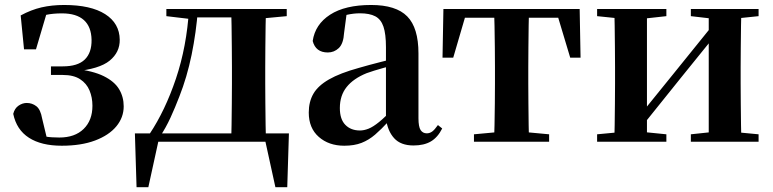

<svg xmlns="http://www.w3.org/2000/svg" viewBox="-20 -572 3120 775"><path d="M229.1 16.2Q146.7 16.2 96.8 -16Q46.8 -48.1 33.4 -112.4Q39.1 -134.9 55 -145.6Q70.9 -156.4 87.8 -156.4Q109.8 -156.4 126.8 -143.2Q143.7 -130.1 150.1 -93.6L171.7 -3.9L115 -34.8Q143.1 -24.4 165.1 -20.6Q187 -16.9 219.4 -16.9Q282.2 -16.9 317.6 -51.5Q353.1 -86.1 353.1 -145.1Q353.1 -178.6 341.3 -207Q329.5 -235.3 303.2 -252.4Q277 -269.4 233.9 -269.4H185.7V-304.1H233.1Q293.9 -304.1 322.2 -331.7Q350.4 -359.2 349.6 -411.2Q348.6 -464.1 318.6 -491Q288.6 -518 230.1 -518Q193.9 -518 166 -512Q138.1 -505.9 109.5 -491L169.3 -522L125.2 -372.8H77L63.5 -509.7Q105.4 -532.4 147.3 -542.2Q189.3 -551.9 238.9 -551.9Q346.5 -551.9 404.5 -514.9Q462.6 -477.8 463.3 -411.7Q464 -361.1 422.6 -327.2Q381.2 -293.2 280 -283.6L281.3 -294.5Q355.3 -286.1 398.6 -264.7Q441.9 -243.3 460.6 -212.2Q479.3 -181.1 479.3 -142.8Q479.3 -98 449.6 -62Q419.9 -26.1 363.8 -4.9Q307.7 16.2 229.1 16.2Z M1070.1 0H602.3L622.5 -16.4L578.8 183.5H531.2L524.5 -33.6H1146.2L1139.5 183.5H1091.6L1047.5 -17.9ZM912.4 0Q914.2 -25.5 914.7 -67.4Q915.2 -109.4 915.7 -154.7Q916.2 -200 916.2 -234.8V-301.2Q916.2 -335.7 915.7 -381Q915.2 -426.4 914.7 -468.7Q914.2 -511 912.4 -535.7H1053.6Q1052.6 -511 1052.1 -468.7Q1051.6 -426.4 1051.1 -381Q1050.6 -335.7 1050.6 -301.2V-234.8Q1050.6 -200 1051.1 -154.7Q1051.6 -109.4 1052.1 -67.4Q1052.6 -25.5 1053.6 0ZM651.5 -506.8V-535.7H753.5V-495.5H746.4ZM987 -495.5V-535.7H1137.4V-506.8L1017 -495.5ZM583.9 -31.5Q646.7 -125.6 690.2 -254.7Q733.7 -383.7 743.1 -535.7H779.1Q771.9 -440.9 753.4 -350.8Q734.9 -260.8 703.9 -182.2Q687 -138.1 668.2 -97.1Q649.3 -56.1 626.3 -21.6V-8.9ZM753.5 -501.8V-535.7H988.3V-501.8Z M1369.6 16.2Q1307.2 16.2 1266.8 -19.4Q1226.3 -54.9 1226.3 -117.6Q1226.3 -161.2 1245 -193.6Q1263.7 -226.1 1308.1 -251.5Q1352.6 -277 1428.4 -297.9Q1467.8 -309.4 1517.4 -322Q1567 -334.6 1607 -344.4V-318.9Q1567 -308.9 1527 -297.6Q1486.9 -286.4 1460.1 -276.7Q1406.3 -254.9 1379.1 -220.6Q1351.8 -186.4 1351.8 -135.9Q1351.8 -90.4 1374.1 -67.9Q1396.3 -45.3 1433 -45.3Q1449.3 -45.3 1467.7 -52.6Q1486.1 -59.9 1510.4 -79.7Q1534.8 -99.4 1568.3 -135.5L1583.8 -82.4H1548.7Q1519.6 -50.6 1494.2 -28.7Q1468.7 -6.8 1439.4 4.7Q1410 16.2 1369.6 16.2ZM1649.1 15.2Q1597.6 15.2 1570.9 -14.2Q1544.2 -43.6 1537.9 -94V-96.5V-381.4Q1537.9 -434.7 1527.8 -464.5Q1517.7 -494.3 1494.6 -506.3Q1471.5 -518.3 1433 -518.3Q1407.4 -518.3 1380.3 -512.2Q1353.2 -506.1 1316.8 -491.2L1379.1 -516.3L1368.9 -439.2Q1366.3 -395.9 1347.6 -378Q1328.8 -360.2 1303.3 -360.2Q1254.1 -360.2 1242.2 -406.5Q1251.9 -473.5 1312.4 -512.7Q1372.9 -551.9 1478.1 -551.9Q1578.4 -551.9 1623.7 -505.9Q1669.1 -459.8 1669.1 -356.2V-94.8Q1669.1 -60.3 1677.8 -47Q1686.6 -33.8 1702.7 -33.8Q1714.3 -33.8 1724.3 -40.9Q1734.3 -48.1 1747.7 -67.2L1764.9 -53.4Q1747 -17.5 1719.2 -1.1Q1691.4 15.2 1649.1 15.2Z M1766.2 -339.1 1769.8 -535.7H2319.8L2323.4 -339.1H2281.7L2223.1 -534.2L2289 -500.4H1800.6L1866.5 -534.2L1809.4 -339.1ZM1893.1 0V-29.9L2004.7 -40.2H2085.6L2196.5 -29.9V0ZM1974.2 0Q1975.2 -25.5 1976.1 -67.4Q1976.9 -109.4 1977.4 -154.7Q1977.9 -200 1977.9 -234.8V-301.2Q1977.9 -335.7 1977.4 -381Q1976.9 -426.4 1976.1 -468.7Q1975.2 -511 1974.2 -535.7H2115.4Q2114.4 -511 2113.9 -468.7Q2113.4 -426.4 2112.9 -381Q2112.4 -335.7 2112.4 -301.2V-234.8Q2112.4 -200 2112.9 -154.7Q2113.4 -109.4 2113.9 -67.4Q2114.4 -25.5 2115.4 0Z M2390.2 0V-29.9L2499 -40.2H2567.4L2669.8 -29.9V0ZM2768.6 0V-29.9L2865.5 -40.2H2933.3L3042 -29.9V0ZM2458.9 0Q2460.6 -25.5 2461.1 -67.4Q2461.6 -109.4 2462.1 -154.7Q2462.6 -200 2462.6 -234.8V-301.2Q2462.6 -335.7 2462.1 -381Q2461.6 -426.4 2461.1 -468.7Q2460.6 -511 2458.9 -535.7H2591.4V0ZM2562.7 -51.6 2514.4 -77.8H2539.4L2698.6 -274.4L2869 -485.4L2916.7 -460.9H2892.5L2728.2 -257.7ZM2840.8 0V-535.7H2972.6Q2971.6 -511 2971.1 -468.7Q2970.6 -426.4 2970.1 -381Q2969.6 -335.7 2969.6 -301.2V-234.8Q2969.6 -200 2970.1 -154.7Q2970.6 -109.4 2971.1 -67.4Q2971.6 -25.5 2972.6 0ZM2390.2 -506.8V-535.7H2669.8V-506.8L2567.7 -495.5H2500ZM2768.6 -506.8V-535.7H3042V-506.8L2933.5 -495.5H2865.8Z"/></svg>

Font: Noto Serif HK
Style: Regular
Weight: 200
Designer: Ryoko NISHIZUKA 西塚涼子 (kana & ideographs); Frank Grießhammer (Latin, Greek & Cyrillic); Wenlong ZHANG 张文龙 (bopomofo); San
Foundry: Adobe
Version: Version 2.001;hotconv 1.1.0;makeotfexe 2.6.0